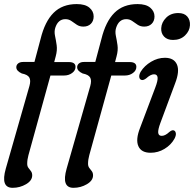

<svg xmlns="http://www.w3.org/2000/svg" viewBox="-30 -740 952 942"><path d="M50 -410Q50 -421.5 59 -428.8Q68 -436 83.5 -436H139L169 -548.5Q190 -634.5 233 -677.2Q276 -720 346.5 -720Q388 -720 408.8 -702.2Q429.5 -684.5 429.5 -659.5Q429.5 -637 415.8 -623.2Q402 -609.5 379 -609.5Q360.5 -609.5 347 -618.5Q333.5 -627.5 320.5 -636.8Q307.5 -646 291 -646Q254.5 -646 241 -603Q235.5 -585 240 -564Q244.5 -543 248 -518.2Q251.5 -493.5 243.5 -464L236 -435.5H307.5Q340.5 -435.5 340.5 -412Q340.5 -394 323.8 -381.8Q307 -369.5 284.5 -369.5H217.5L109.5 21.5Q103.5 43 103.5 63.5Q103.5 76 109.8 84Q116 92 122 100Q128 108 128 120.5Q128 146 97.8 163.8Q67.5 181.5 32 181.5Q-28.5 181.5 -1.5 87L114.5 -318.5Q122 -345.5 113.8 -359.8Q105.5 -374 77 -379.5Q50 -392 50 -410ZM348.5 -410Q348.5 -421.5 357.5 -428.8Q366.5 -436 382 -436H437.5L467.5 -548.5Q488.5 -634.5 531.5 -677.2Q574.5 -720 645 -720Q686.5 -720 707.2 -702.2Q728 -684.5 728 -659.5Q728 -637 714.2 -623.2Q700.5 -609.5 677.5 -609.5Q659 -609.5 645.5 -618.5Q632 -627.5 619 -636.8Q606 -646 589.5 -646Q553 -646 539.5 -603Q534 -585 538.5 -564Q543 -543 546.5 -518.2Q550 -493.5 542 -464L534.5 -435.5H606Q639 -435.5 639 -412Q639 -394 622.2 -381.8Q605.5 -369.5 583 -369.5H516L408 21.5Q402 43 402 63.5Q402 76 408.2 84Q414.5 92 420.5 100Q426.5 108 426.5 120.5Q426.5 146 396.2 163.8Q366 181.5 330.5 181.5Q270 181.5 297 87L413 -318.5Q420.5 -345.5 412.2 -359.8Q404 -374 375.5 -379.5Q348.5 -392 348.5 -410ZM819 -544Q790.5 -544 775 -560.5Q759.5 -577 761 -602Q762.5 -630.5 785.2 -653.2Q808 -676 845 -676Q874 -676 888.8 -659Q903.5 -642 902 -616Q900.5 -588 877.8 -566Q855 -544 819 -544ZM757 -137Q744.5 -103.5 746.2 -88.5Q748 -73.5 763.5 -73.5Q771.5 -73.5 780.5 -77.8Q789.5 -82 801.5 -93Q815.5 -104.5 824.5 -99.5Q831.5 -96 832.8 -85Q834 -74 825.5 -58.5Q808.5 -28.5 777 -9.5Q745.5 9.5 709 9.5Q663 9.5 648.8 -23Q634.5 -55.5 657.5 -113.5L731.5 -309.5Q745 -344.5 743.2 -360Q741.5 -375.5 725.5 -375.5Q709 -375.5 686.5 -355Q671.5 -344 662.5 -348.5Q654.5 -351.5 653.2 -362.5Q652 -373.5 660.5 -388.5Q678.5 -417.5 711.2 -437Q744 -456.5 779 -456.5Q823.5 -456.5 838 -423.8Q852.5 -391 829 -330.5Z"/></svg>

Font: Fraunces 72pt SuperSoft
Style: Italic
Weight: 400
Italic angle: -16°
Version: Version 1.000;[b76b70a41]